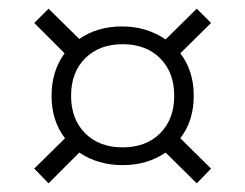

<svg xmlns="http://www.w3.org/2000/svg" viewBox="-20 -587 566 443"><path d="M263 -206Q206 -206 163 -235L92 -164L59 -198L130 -268Q99 -308 99 -366Q99 -423 129 -464L59 -534L92 -567L163 -497Q204 -526 262 -526Q291 -526 316.5 -518Q342 -510 362 -496L434 -567L467 -534L396 -464Q427 -424 427 -366Q427 -308 396 -268L467 -198L434 -164L362 -235Q342 -221 317 -213.5Q292 -206 263 -206ZM263 -247Q317 -247 349.5 -279.5Q382 -312 382 -366Q382 -420 349.5 -452.5Q317 -485 263 -485Q209 -485 176.5 -452.5Q144 -420 144 -366Q144 -312 176.5 -279.5Q209 -247 263 -247Z"/></svg>

Font: Tilda Sans Light
Style: Regular
Weight: 300
Designer: ParaType Ltd
Foundry: ParaType Ltd
Version: Version 1.009